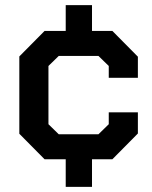

<svg xmlns="http://www.w3.org/2000/svg" viewBox="-20 -618 590 745"><path d="M402 -316V-362L362 -401H208L168 -362V-136L208 -97H362L402 -136V-182H515V-100L416 0H337V107H235V0H153L55 -99V-399L153 -498H235V-598H337V-498H416L515 -398V-316Z"/></svg>

Font: Chakra Petch SemiBold
Style: Regular
Weight: 600
Designer: Katatrad Aksorn Co.,Ltd.
Foundry: Cadson Demak Co.,Ltd.
Version: Version 1.000; ttfautohint (v1.6)